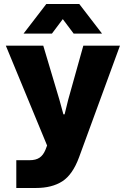

<svg xmlns="http://www.w3.org/2000/svg" viewBox="-20 -767 625 954"><path d="M61 29H127Q158 29 176.5 16.5Q195 4 206 -23L214 -44L9 -540H195L275 -272L295 -199H301L319 -272L394 -540H576L373 14Q341 101 289.5 134Q238 167 159 167H61ZM210 -747H374L487 -600H346L292 -672L238 -600H97Z"/></svg>

Font: Mona Sans ExtraBold
Style: Regular
Weight: 800
Designer: Deni Anggara
Foundry: GitHub
Version: Version 2.000